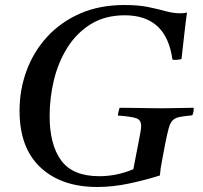

<svg xmlns="http://www.w3.org/2000/svg" viewBox="-20 -731 810 766"><path d="M368 15Q225 15 141.5 -63Q58 -141 58 -289Q58 -373 86 -449Q114 -525 168 -584Q222 -643 299.5 -677Q377 -711 477 -711Q532 -711 571 -703Q610 -695 640.5 -686.5Q671 -678 699 -678Q714 -678 726 -681Q720 -638 715 -592Q710 -546 704 -495Q689 -492 679 -492Q675 -492 673 -492.5Q671 -493 668 -493Q644 -670 478 -670Q399 -670 342 -634.5Q285 -599 248.5 -540.5Q212 -482 195 -411Q178 -340 178 -268Q178 -154 224 -91Q270 -28 376 -28Q446 -28 512 -56L535 -175Q538 -192 540.5 -205Q543 -218 543 -229Q543 -252 524.5 -259Q506 -266 450 -270Q452 -285 457 -301Q479 -301 511.5 -300.5Q544 -300 576 -299.5Q608 -299 626 -299Q654 -299 691 -300Q728 -301 753 -301Q753 -294 752 -286.5Q751 -279 747 -271Q716 -268 697.5 -264.5Q679 -261 669 -251Q659 -241 653 -219Q647 -197 639 -157Q632 -117 626 -88Q620 -59 618 -31Q558 -12 493.5 1.5Q429 15 368 15Z"/></svg>

Font: Tiro Kannada
Style: Italic
Weight: 400
Italic angle: -11°
Designer: Kannada: John Hudson & Fiona Ross, assisted by Kaja Sojewska. Latin: John Hudson with Paul Hanslow, assisted by Kaja Soj
Foundry: Tiro Typeworks Ltd.
Version: Version 1.52